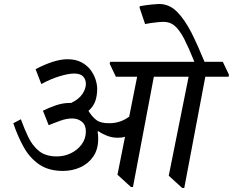

<svg xmlns="http://www.w3.org/2000/svg" viewBox="-20 -931 1172 966"><path d="M297 -71Q225 -71 177.5 -103.5Q130 -136 99.5 -190.5Q69 -245 47 -311L85 -331Q102 -284 122.5 -241Q143 -198 176.5 -171Q210 -144 266 -144Q304 -144 337.5 -160.5Q371 -177 391.5 -205.5Q412 -234 412 -270Q412 -302 392 -318.5Q372 -335 343 -335Q315 -335 283 -323.5Q251 -312 225 -301L196 -374Q226 -389 261 -401Q296 -413 330 -413H338Q377 -432 394.5 -458Q412 -484 412 -509Q412 -532 398 -546.5Q384 -561 353 -561Q325 -561 280 -547.5Q235 -534 188 -508L159 -583Q255 -633 319 -633Q361 -633 390 -617.5Q419 -602 436.5 -578Q454 -554 461.5 -529Q469 -504 469 -484Q469 -450 459.5 -422.5Q450 -395 425 -373Q429 -368 434 -360Q447 -341 466.5 -326Q486 -311 530 -311Q585 -311 630 -344L670 -545H563L532 -610L534 -620H958Q928 -694 906 -737Q881 -783 858 -802Q835 -821 804 -821Q788 -821 761.5 -818Q735 -815 710 -810L682 -893L684 -900Q719 -906 745 -908.5Q771 -911 780 -911Q831 -911 869.5 -873Q908 -835 943 -767Q975 -703 1009 -620H1101L1132 -555L1130 -545H1013L907 15H897L829 -47L929 -545H754L649 10H639L571 -52L609 -243Q600 -240 591 -239Q582 -238 572 -238Q544 -238 518.5 -248Q493 -258 475 -271L471 -269Q474 -256 474 -233Q474 -179 449 -143Q424 -107 383.5 -89Q343 -71 297 -71Z"/></svg>

Font: Tiro Devanagari Marathi
Style: Italic
Weight: 400
Italic angle: -11°
Designer: Devanagari: John Hudson & Fiona Ross, assisted by Paul Hanslow. Latin: John Hudson with Paul Hanslow, assisted by Kaja S
Foundry: Tiro Typeworks Ltd.
Version: Version 1.52